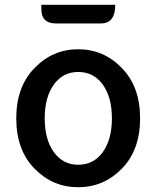

<svg xmlns="http://www.w3.org/2000/svg" viewBox="-20 -770 654 803"><path d="M124 -485Q200 -564 307 -564Q414 -564 490 -485Q566 -407 566 -275Q566 -143 490 -65Q414 13 307 13Q200 13 124 -65Q48 -143 48 -275Q48 -407 124 -485ZM307 -81Q372 -81 410 -134Q448 -187 448 -275Q448 -363 410 -416Q372 -469 307 -469Q243 -469 205 -416Q167 -363 167 -275Q167 -187 205 -134Q243 -81 307 -81ZM213 -672Q153 -672 153 -732V-750H462Q462 -672 402 -672Z"/></svg>

Font: Swei Half Moon CJK SC
Style: Medium
Weight: 500
Version: Version 2.071